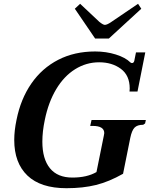

<svg xmlns="http://www.w3.org/2000/svg" viewBox="-20 -981 788 1011"><path d="M374 -935 402 -961 503 -866Q523 -850 532 -850Q544 -850 567 -866L707 -961L724 -935L553 -778H481ZM55 -244Q55 -293 67 -350Q89 -460 145 -541Q201 -622 286.5 -666Q372 -710 481 -710Q539 -710 590 -694Q641 -678 667 -652Q671 -649 675 -649Q684 -649 687 -660L696 -705H745L704 -499H662L663 -515Q663 -584 616.5 -618.5Q570 -653 502 -653Q434 -653 375.5 -616.5Q317 -580 276 -511.5Q235 -443 216 -350Q203 -289 203 -235Q203 -144 243 -95Q283 -46 361 -46Q438 -46 488 -75L527 -268Q529 -276 529 -280Q529 -318 468 -318H455L462 -349H748L744 -331L734 -324Q703 -324 688.5 -309Q674 -294 666 -255L628 -66Q554 -24 485.5 -7Q417 10 330 10Q194 10 124.5 -56.5Q55 -123 55 -244Z"/></svg>

Font: Taviraj SemiBold
Style: Italic
Weight: 600
Italic angle: -12°
Designer: Katatrad Team
Foundry: CadsonDemak
Version: Version 1.001